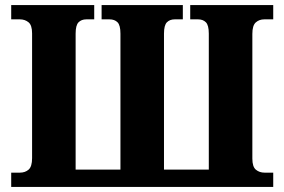

<svg xmlns="http://www.w3.org/2000/svg" viewBox="-20 -734 1117 754"><path d="M24 0V-56H58Q79 -56 92.5 -68Q106 -80 106 -113V-603Q106 -635 92 -646.5Q78 -658 58 -658H24V-714H350V-658H319Q300 -658 288.5 -646.5Q277 -635 277 -602V-68H453V-602Q453 -635 441.5 -646.5Q430 -658 410 -658H379V-714H698V-658H666Q647 -658 635.5 -646.5Q624 -635 624 -602V-68H800V-602Q800 -635 788.5 -646.5Q777 -658 758 -658H727V-714H1053V-658H1018Q998 -658 984.5 -646Q971 -634 971 -601V-111Q971 -79 985 -67.5Q999 -56 1019 -56H1053V0Z"/></svg>

Font: Noto Serif SemiCondensed ExtraBold
Style: Regular
Weight: 800
Width: 4
Designer: Monotype Design Team
Foundry: Monotype Imaging Inc.
Version: Version 2.015